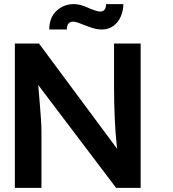

<svg xmlns="http://www.w3.org/2000/svg" viewBox="-20 -911 838 931"><path d="M52 0V-700H169L575 -153L553 -149Q549 -177 546 -206.5Q543 -236 540.5 -268Q538 -300 536.5 -335Q535 -370 534 -408.5Q533 -447 533 -490V-700H662V0H543L135 -539L161 -546Q166 -490 169.5 -450.5Q173 -411 175 -382.5Q177 -354 178.5 -335Q180 -316 180.5 -300.5Q181 -285 181 -271V0ZM385 -791Q368 -798 356 -802Q344 -806 334 -806Q320 -806 312 -796.5Q304 -787 304 -768H219Q219 -826 254 -858.5Q289 -891 337 -891Q357 -891 376.5 -885Q396 -879 417 -869Q432 -863 444.5 -859Q457 -855 466 -855Q480 -855 487.5 -865Q495 -875 494 -891H578Q578 -859 565.5 -830.5Q553 -802 529.5 -785Q506 -768 474 -768Q452 -768 429.5 -775Q407 -782 385 -791Z"/></svg>

Font: Our Lexend Medium
Style: Regular
Weight: 500
Designer: Bonnie Shaver-Troup, Thomas Jockin
Foundry: Lexend
Version: Version 1.007